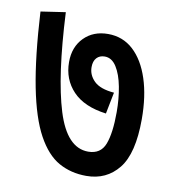

<svg xmlns="http://www.w3.org/2000/svg" viewBox="-67 -651 599 666"><g transform="rotate(10 232.5 -318.5)"><path d="M436 -272Q436 -151 393.5 -98Q351 -45 280 -45Q226 -45 183 -69Q140 -93 107.5 -152.5Q75 -212 54.5 -316Q34 -420 25 -579L112 -592Q123 -368 160 -248.5Q197 -129 272 -129Q316 -129 331 -168Q346 -207 346 -281Q346 -328 338 -370Q330 -412 313.5 -438Q297 -464 272 -464Q254 -464 243.5 -452.5Q233 -441 233 -420Q233 -392 254.5 -371Q276 -350 325 -346L310 -270Q232 -280 192.5 -321.5Q153 -363 153 -424Q153 -477 185.5 -510Q218 -543 270 -543Q322 -543 359 -509Q396 -475 416 -414Q436 -353 436 -272Z"/></g></svg>

Font: Noto Sans Devanagari UI Condensed Medium
Style: Regular
Weight: 500
Width: 3
Designer: Jelle Bosma - Monotype Design Team
Foundry: Monotype Imaging Inc.
Version: Version 2.003